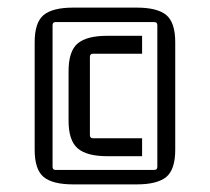

<svg xmlns="http://www.w3.org/2000/svg" viewBox="-20 -661 551 504"><path d="M385 -603H126Q118 -603 118 -595V-223Q118 -215 126 -215H385Q393 -215 393 -223V-595Q393 -603 385 -603ZM71 -268V-550Q71 -602 94.5 -621.5Q118 -641 172 -641H339Q393 -641 416.5 -621.5Q440 -602 440 -550V-268Q440 -216 416.5 -196.5Q393 -177 339 -177H172Q118 -177 94.5 -196.5Q71 -216 71 -268ZM353 -251H261Q208 -251 184 -271.5Q160 -292 160 -344V-474Q160 -527 184 -547Q208 -567 261 -567H353V-520H225Q216 -520 216 -512V-306Q216 -298 225 -298H353Z"/></svg>

Font: Gemunu Libre ExtraLight Light
Style: Regular
Weight: 300
Version: Version 1.100